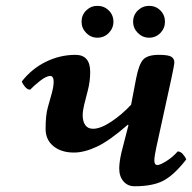

<svg xmlns="http://www.w3.org/2000/svg" viewBox="-20 -631 662 662"><path d="M398.9 -106 422.9 -199.2 420.9 -201.2Q357.9 -146 314.5 -125.5Q271 -105 234.9 -105Q191.4 -105 164.3 -127Q137.2 -148.9 137.2 -187Q137.2 -233.9 145 -261.2L158.2 -308.1Q165 -333 165 -349.1Q165 -369.1 152.8 -369.1Q140.1 -369.1 118.9 -352.8Q97.7 -336.4 84 -321.8Q74.7 -321.8 66.4 -331.5Q58.1 -341.3 55.2 -350.1Q89.4 -394 138.2 -418Q187 -441.9 240.2 -441.9Q291 -441.9 291 -382.8Q291 -349.6 282.2 -316.9L270 -269Q265.1 -248.5 265.1 -232.9Q265.1 -212.9 273.9 -200Q282.7 -187 300.8 -187Q326.7 -187 363.5 -211.4Q400.4 -235.8 432.1 -270L449.2 -359.9Q459 -410.6 474.4 -426.3Q489.7 -441.9 527.8 -441.9Q560.5 -441.9 570.8 -435.3Q581.1 -428.7 581.1 -416Q581.1 -407.7 570.8 -359.9L519 -123Q512.2 -92.3 512.2 -77.1Q512.2 -62 522.9 -62Q531.7 -62 553.5 -75.4Q575.2 -88.9 592.8 -108.9Q602.1 -108.9 610.6 -99.4Q619.1 -89.8 622.1 -81.1Q579.6 -26.9 543 -7.8Q506.3 11.2 443.8 11.2Q420.4 11.2 405.8 -5.6Q391.1 -22.5 391.1 -49.8Q391.1 -72.3 398.9 -106ZM439 -556.2Q439 -579.1 455.3 -595Q471.7 -610.8 494.1 -610.8Q517.1 -610.8 533 -595Q548.8 -579.1 548.8 -556.2Q548.8 -533.7 533 -517.3Q517.1 -501 494.1 -501Q471.7 -501 455.3 -517.3Q439 -533.7 439 -556.2ZM261.2 -556.2Q261.2 -579.1 277.3 -595Q293.5 -610.8 315.9 -610.8Q338.9 -610.8 355 -595Q371.1 -579.1 371.1 -556.2Q371.1 -533.7 355 -517.3Q338.9 -501 315.9 -501Q293.5 -501 277.3 -517.3Q261.2 -533.7 261.2 -556.2Z"/></svg>

Font: Common Serif
Style: Bold Italic
Weight: 700
Italic angle: -12°
Designer: Philipp H. Poll, Khaled Hosny
Foundry: Stefan Peev, Context Ltd.
Version: Version 1.026